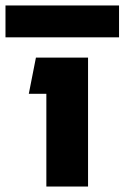

<svg xmlns="http://www.w3.org/2000/svg" viewBox="-67 -680 454 700"><path d="M254 0H102V-338H38L64 -470H254ZM367 -660V-544H-47V-660Z"/></svg>

Font: Kreadon
Style: Regular
Weight: 400
Designer: kohakuno
Foundry: StudioGnu
Version: Version 1.000;Glyphs 3.1.2 (3151)